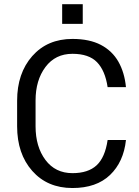

<svg xmlns="http://www.w3.org/2000/svg" viewBox="-20 -912 680 942"><path d="M386 -795H285V-891.5H386ZM335.5 10.5Q212.5 10.5 138.2 -73.5Q64 -157.5 64 -292.5V-418Q64 -552.5 138.2 -636.8Q212.5 -721 335.5 -721Q419 -721 474.8 -691.8Q530.5 -662.5 560.8 -609.5Q591 -556.5 598 -484.5H508Q496 -565.5 456 -606.8Q416 -648 335.5 -648Q251.5 -648 203 -583.2Q154.5 -518.5 154.5 -419V-292.5Q154.5 -192 203 -127.2Q251.5 -62.5 335.5 -62.5Q412.5 -62.5 454 -101Q495.5 -139.5 508 -225H598Q586.5 -117.5 519.8 -53.5Q453 10.5 335.5 10.5Z"/></svg>

Font: Roberto Sans
Style: Regular
Weight: 400
Designer: Google (font) & Cristiano Sobral (main changes)
Version: Version 1.500; ttfautohint (v1.8.4.7-5d5b-dirty)